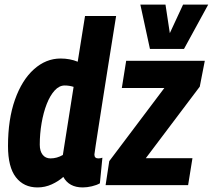

<svg xmlns="http://www.w3.org/2000/svg" viewBox="-20 -810 931 840"><path d="M342 10Q282 10 257 -36Q236 -17 206.5 -3.5Q177 10 144 10Q84 10 49.5 -34.5Q15 -79 15 -171Q15 -288 45.5 -374Q76 -460 128.5 -507Q181 -554 245 -554Q286 -554 320 -540L352 -740H488Q482 -701 472.5 -643Q463 -585 452.5 -518Q442 -451 431.5 -385Q421 -319 412.5 -263.5Q404 -208 398.5 -173Q393 -138 393 -134Q393 -117 410 -117Q419 -117 428 -120L417 -8Q403 0 382 5Q361 10 342 10ZM201 -117Q229 -117 255 -132L302 -430Q283 -436 263 -436Q239 -436 219 -414Q199 -392 184.5 -355Q170 -318 162 -271.5Q154 -225 154 -177Q154 -149 166.5 -133Q179 -117 201 -117ZM442 0 458 -105 699 -425H513L532 -544H876L854 -431L618 -118H822L803 0ZM891 -790 785 -596H636L594 -790H704L723 -665L781 -790Z"/></svg>

Font: Georama SemiCondensed
Style: Bold Italic
Weight: 700
Width: 4
Italic angle: -9°
Designer: Jean-Baptiste Levee
Foundry: Production Type
Version: Version 1.000